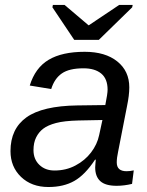

<svg xmlns="http://www.w3.org/2000/svg" viewBox="-20 -748 596 778"><path d="M452.6 4.9Q407.2 4.9 386.5 -13.9Q365.7 -32.7 365.7 -69.8Q365.7 -77.6 366.7 -85.4Q367.7 -93.3 368.2 -101.1H365.2Q324.7 -39.6 281.2 -14.9Q237.8 9.8 176.3 9.8Q107.9 9.8 65.2 -31.2Q22.5 -72.3 22.5 -135.7Q22.5 -226.1 87.2 -272.5Q151.9 -318.8 293.5 -320.8L406.7 -322.3Q416 -368.7 416 -384.3Q416 -428.7 390.1 -450Q364.3 -471.2 318.4 -471.2Q260.3 -471.2 230.5 -450.4Q200.7 -429.7 187.5 -387.2L100.6 -401.4Q122.6 -473.1 177 -505.6Q231.4 -538.1 323.2 -538.1Q406.7 -538.1 455.3 -499Q503.9 -460 503.9 -394Q503.9 -361.8 494.6 -317.4L458.5 -132.8Q453.1 -108.4 453.1 -89.8Q453.1 -71.8 463.1 -63Q473.1 -54.2 492.7 -54.2Q506.8 -54.2 522 -57.6L515.1 -2.9Q499 1 483.4 2.9Q467.8 4.9 452.6 4.9ZM115.7 -139.6Q115.7 -103 139.4 -80.1Q163.1 -57.1 200.7 -57.1Q248 -57.1 286.1 -77.6Q324.2 -97.7 349.1 -130.4Q374 -163.1 381.8 -200.7L395 -261.7L297.9 -259.8Q239.7 -258.3 206.8 -249.5Q173.8 -240.7 155.3 -226.6Q137.2 -212.9 126.5 -191.4Q115.7 -169.9 115.7 -139.6ZM515.6 -718.3 380.4 -586.4H280.8L192.4 -718.3L194.3 -728H241.7L338.9 -645.5H339.8L462.9 -728H517.6Z"/></svg>

Font: Arimo
Style: Italic
Weight: 400
Italic angle: -12°
Designer: Steve Matteson
Foundry: Monotype Imaging Inc.
Version: Version 1.33